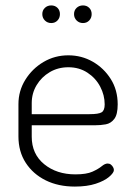

<svg xmlns="http://www.w3.org/2000/svg" viewBox="-20 -682 491 708"><path d="M256 6Q195 6 148.5 -17Q102 -40 75 -81.5Q48 -123 48 -179V-298Q48 -347 73.5 -388Q99 -429 140.5 -453.5Q182 -478 232 -478Q281 -478 322 -454.5Q363 -431 388.5 -390.5Q414 -350 414 -297Q414 -260 401.5 -243.5Q389 -227 370 -223.5Q351 -220 329 -220H97V-178Q97 -114 143 -76.5Q189 -39 258 -39Q299 -39 321 -49Q343 -59 355 -69Q367 -79 377 -79Q384 -79 389 -75Q394 -71 397 -65.5Q400 -60 400 -55Q400 -45 382.5 -30Q365 -15 333 -4.5Q301 6 256 6ZM97 -261H310Q344 -261 355 -268Q366 -275 366 -297Q366 -331 349.5 -362.5Q333 -394 302.5 -414Q272 -434 232 -434Q194 -434 163.5 -416Q133 -398 115 -368Q97 -338 97 -302ZM286 -597Q272 -597 262.5 -606.5Q253 -616 253 -630Q253 -644 262.5 -653Q272 -662 286 -662Q300 -662 309 -653Q318 -644 318 -630Q318 -616 309 -606.5Q300 -597 286 -597ZM169 -597Q155 -597 145.5 -606.5Q136 -616 136 -630Q136 -644 145.5 -653Q155 -662 169 -662Q183 -662 192 -653Q201 -644 201 -630Q201 -616 192 -606.5Q183 -597 169 -597Z"/></svg>

Font: Dosis ExtraLight Light
Style: Regular
Weight: 300
Version: Version 3.001; ttfautohint (v1.8.2)